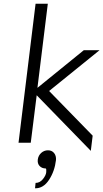

<svg xmlns="http://www.w3.org/2000/svg" viewBox="-20 -771 557 1036"><path d="M245 -280 480 -39 470 43 178 -257 146 -1H80L172 -751H238L182 -297L432 -500H517ZM282 93Q275 153 244.5 199.5Q214 246 169 245L172 216Q195 216 211.5 195.5Q228 175 229.5 158Q231 141 227 138Q206 138 193.5 124.5Q181 111 184 89Q187 68 202.5 54Q218 40 239 40Q260 40 272 55Q284 70 282 93Z"/></svg>

Font: Orkney Light
Style: LightItalic
Weight: 300
Designer: Samuel Oakes and Alfredo Marco Pradil
Foundry: Alfredo Marco Pradil
Version: 1.0; ttfautohint (v1.5)